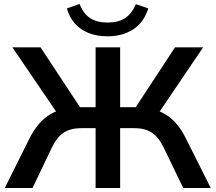

<svg xmlns="http://www.w3.org/2000/svg" viewBox="-20 -942 1080 962"><path d="M4 0 129 -251Q163 -317 209 -353.5Q255 -390 323 -400L274 -364L42 -705H183L392 -388L367 -405H459V-705H582V-405H675L649 -388L857 -705H998L767 -364L718 -400Q786 -390 831.5 -353.5Q877 -317 910 -251L1036 0H898L800 -203Q775 -255 740.5 -277.5Q706 -300 653 -300H582V0H459V-300H388Q334 -300 299.5 -277.5Q265 -255 240 -203L143 0ZM519 -760Q465 -760 423 -777Q381 -794 354 -825.5Q327 -857 315 -900L379 -922Q398 -873 432 -851Q466 -829 519 -829Q573 -829 606.5 -851Q640 -873 661 -921L723 -900Q701 -830 647.5 -795Q594 -760 519 -760Z"/></svg>

Font: Mulish ExtraLight
Style: Regular
Weight: 200
Designer: Vernon Adams
Foundry: Vernon Adams
Version: Version 3.603